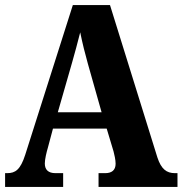

<svg xmlns="http://www.w3.org/2000/svg" viewBox="-20 -734 717 754"><path d="M0 0H228V-54H198C169 -54 156 -68 156 -92C156 -109 163 -137 168 -154L188 -229H399L426 -139C429 -127 434 -107 434 -91C434 -65 418 -54 393 -54H367V0H677V-54H667C634 -54 613 -70 598 -116L412 -714H266L79 -126C60 -67 40 -54 8 -54H0ZM263 -488C274 -526 284 -564 295 -607C304 -563 314 -523 325 -484L379 -293H207Z"/></svg>

Font: Noto Serif Condensed ExtraBold
Style: Regular
Weight: 800
Width: 3
Designer: Monotype Design Team
Foundry: Monotype Imaging Inc.
Version: Version 2.013